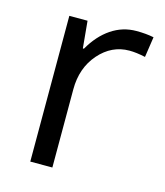

<svg xmlns="http://www.w3.org/2000/svg" viewBox="-88 -613 584 681"><g transform="rotate(15 204.0 -272.5)"><path d="M330.1 -544.9Q365.7 -544.9 394 -539.1L382.8 -463.9Q349.6 -471.2 324.2 -471.2Q259.3 -471.2 213.1 -418.5Q167 -365.7 167 -287.1V0H85.9V-535.2H152.8L162.1 -436H166Q195.8 -488.3 237.8 -516.6Q279.8 -544.9 330.1 -544.9Z"/></g></svg>

Font: Samim FD
Style: FD
Weight: 400
Foundry: DejaVu fonts team - Redesigned by Saber Rastikerdar
Version: Version 4.00 December 17, 2020